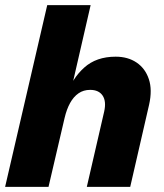

<svg xmlns="http://www.w3.org/2000/svg" viewBox="-20 -732 642 752"><path d="M0 0 165 -712H335L260 -386L243 -362Q262 -424 309.5 -467Q357 -510 433 -510Q481 -510 515 -487Q549 -464 563 -422Q577 -380 564 -322L490 0H320L388 -295Q397 -335 382 -357.5Q367 -380 333 -380Q307 -380 287.5 -366.5Q268 -353 254.5 -328.5Q241 -304 233 -270L170 0Z"/></svg>

Font: Kantumruy Pro
Style: Bold Italic
Weight: 700
Italic angle: -13°
Version: Version 1.002